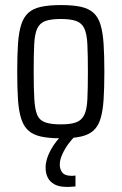

<svg xmlns="http://www.w3.org/2000/svg" viewBox="-20 -538 480 758"><path d="M221 8Q173 8 141.5 1Q110 -6 91.5 -23Q73 -40 63.5 -70Q54 -100 51 -145Q48 -190 48 -255Q48 -319 51 -364.5Q54 -410 63.5 -440Q73 -470 91.5 -487Q110 -504 141.5 -511Q173 -518 221 -518Q269 -518 300 -511Q331 -504 349.5 -487Q368 -470 377 -440Q386 -410 389 -364.5Q392 -319 392 -255Q392 -190 389 -145Q386 -100 377 -70Q368 -40 349.5 -23Q331 -6 300 1Q269 8 221 8ZM220 -47Q259 -47 280.5 -55Q302 -63 312.5 -84Q323 -105 325 -146.5Q327 -188 327 -255Q327 -321 325 -362.5Q323 -404 313 -425.5Q303 -447 281 -455Q259 -463 220 -463Q181 -463 159 -455Q137 -447 127 -425.5Q117 -404 115 -362.5Q113 -321 113 -254Q113 -188 115.5 -146.5Q118 -105 127 -84Q136 -63 158.5 -55Q181 -47 220 -47ZM245 200Q213 200 194.5 189.5Q176 179 168 162Q160 145 160 124Q160 91 180 54.5Q200 18 231 -10L277 0Q264 11 250 30Q236 49 226 71Q216 93 216 112Q216 130 226 143Q236 156 261 156Q264 156 268 156Q272 156 278 155V198Q266 199 259.5 199.5Q253 200 245 200Z"/></svg>

Font: Saira Condensed
Style: Regular
Weight: 400
Width: 3
Designer: Hector Gatti with collaboration of the Omnibus-Type team
Foundry: Omnibus-Type
Version: Version 1.101